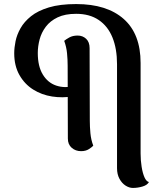

<svg xmlns="http://www.w3.org/2000/svg" viewBox="-20 -730 812 945"><path d="M634 195Q616 195 598 183.5Q580 172 568 150Q556 128 556 98V-414Q556 -490 533.5 -545.5Q511 -601 466 -631.5Q421 -662 355 -662Q300 -662 263.5 -644.5Q227 -627 205.5 -598.5Q184 -570 175 -536Q166 -502 166 -469Q166 -404 190.5 -363.5Q215 -323 256 -309Q297 -295 344 -307L340 -256Q288 -247 236.5 -255Q185 -263 143 -289.5Q101 -316 75.5 -361Q50 -406 50 -468Q50 -495 56.5 -527Q63 -559 81 -591Q99 -623 132.5 -650Q166 -677 220.5 -693.5Q275 -710 355 -710Q506 -710 589 -636.5Q672 -563 672 -420V25Q672 59 677 90.5Q682 122 691 142.5Q700 163 713 166Q705 181 681.5 188Q658 195 634 195ZM379 14Q352 14 333 -2.5Q314 -19 314 -48L313 -406Q313 -436 310 -467.5Q307 -499 296 -529Q304 -536 321 -545.5Q338 -555 362 -555Q387 -555 404 -539Q421 -523 421 -493L422 -135Q422 -106 425 -74Q428 -42 439 -13Q433 -6 417.5 4Q402 14 379 14Z"/></svg>

Font: Arima Thin SemiBold
Style: Regular
Weight: 600
Version: Version 1.100